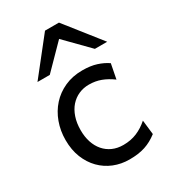

<svg xmlns="http://www.w3.org/2000/svg" viewBox="-192 -880 882 990"><g transform="rotate(-30 249.0 -384.5)"><path d="M451.7 -41.5Q433.1 -27.3 414.8 -17.3Q396.5 -7.3 376.5 -0.7Q356.4 5.9 333.5 9Q310.5 12.2 283.2 12.2Q233.9 12.2 190.9 -5.1Q147.9 -22.5 115.7 -55.2Q83.5 -87.9 64.9 -134.3Q46.4 -180.7 46.4 -239.3Q46.4 -294.4 64.2 -343.3Q82 -392.1 115 -428.7Q147.9 -465.3 195.1 -486.6Q242.2 -507.8 300.3 -507.8Q349.1 -507.8 384.5 -496.3Q419.9 -484.9 446.8 -466.3L429.7 -378.4Q396.5 -402.8 363.8 -415Q331.1 -427.2 293 -427.2Q260.3 -427.2 232.2 -414.8Q204.1 -402.3 183.3 -378.9Q162.6 -355.5 150.9 -321.3Q139.2 -287.1 139.2 -244.1Q139.2 -204.6 149.9 -172.4Q160.6 -140.1 180.7 -116.9Q200.7 -93.8 229 -81.1Q257.3 -68.4 293 -68.4Q337.4 -68.4 373.5 -83.5Q409.7 -98.6 441.9 -127ZM70.8 -571.3 236.8 -781.2H319.8L485.8 -571.3H412.6L278.3 -708L144 -571.3Z"/></g></svg>

Font: Andika Eur
Style: Regular
Weight: 400
Designer: Victor Gaultney, Annie Olsen, Julie Remington, Don Collingsworth, Eric Hays, Becca Hirsbrunner
Foundry: SIL International
Version: Version 5.000